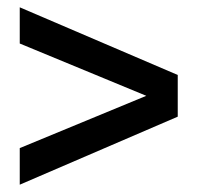

<svg xmlns="http://www.w3.org/2000/svg" viewBox="-20 -593 541 525"><path d="M34 -188 380 -331 34 -474V-573L466 -388V-274L34 -88Z"/></svg>

Font: QuotatisMedium
Style: Regular
Weight: 500
Designer: Julieta Ulanovsky
Foundry: Quotatis-Medium
Version: Version 4.000;PS 004.000;hotconv 1.0.88;makeotf.lib2.5.64775